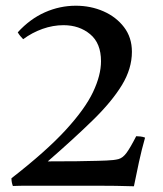

<svg xmlns="http://www.w3.org/2000/svg" viewBox="-20 -650 570 671"><path d="M448 1Q387 -1 313.5 -1Q240 -1 181 -1Q124 -1 85 -1Q46 -1 25 0Q20 -13 20 -27Q141 -121 209 -195Q277 -269 305 -328Q333 -387 333 -436Q333 -499 295 -530.5Q257 -562 202 -562Q165 -562 128.5 -549Q92 -536 61 -513Q56 -518 51 -524Q46 -530 42 -537Q85 -584 137 -607Q189 -630 245 -630Q297 -630 341.5 -610.5Q386 -591 413.5 -555Q441 -519 441 -469Q441 -410 406 -352.5Q371 -295 305 -230.5Q239 -166 147 -86Q202 -86 248 -86.5Q294 -87 322.5 -88Q351 -89 352 -89Q379 -90 394 -94Q409 -98 422 -115.5Q435 -133 456 -174Q462 -174 471 -173Q480 -172 487 -169Q475 -127 465.5 -83Q456 -39 448 1Z"/></svg>

Font: Tiro Gurmukhi
Style: Regular
Weight: 400
Designer: Gurmukhi: John Hudson & Fiona Ross. Latin: John Hudson.
Foundry: Tiro Typeworks Ltd.
Version: Version 1.52